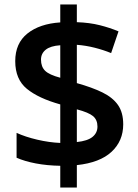

<svg xmlns="http://www.w3.org/2000/svg" viewBox="-20 -779 614 857"><path d="M249 -39Q190 -40 140 -49.5Q90 -59 54 -75V-186Q93 -168 146.5 -155.5Q200 -143 249 -141V-313Q152 -340 100 -382.5Q48 -425 48 -506Q48 -586 102.5 -629.5Q157 -673 249 -679V-759H323V-680Q380 -678 425.5 -666.5Q471 -655 509 -639L476 -542Q442 -556 402.5 -566Q363 -576 323 -579V-408Q391 -389 437 -366.5Q483 -344 506.5 -310.5Q530 -277 530 -224Q530 -150 478 -101.5Q426 -53 323 -42V58H249ZM249 -577Q205 -574 184 -557Q163 -540 163 -513Q163 -481 181.5 -463Q200 -445 249 -432ZM323 -145Q371 -150 393 -168Q415 -186 415 -214Q415 -244 395.5 -260.5Q376 -277 323 -291Z"/></svg>

Font: Noto Sans Lao Looped SemiBold
Style: Regular
Weight: 600
Designer: Mark Frömberg, Ben Mitchell
Foundry: The Fontpad Ltd
Version: Version 1.002; ttfautohint (v1.8.4.7-5d5b)